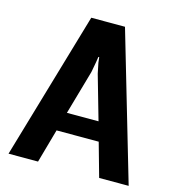

<svg xmlns="http://www.w3.org/2000/svg" viewBox="-105 -790 810 880"><g transform="rotate(15 300.0 -350.0)"><path d="M15 0 220 -700H380L585 0H445L400 -160H200L155 0ZM225 -250H375L315 -460Q314 -462 305 -509L302 -535H298L294 -509Q293 -505 290 -487Q287 -469 285 -460Z"/></g></svg>

Font: Scada
Style: Bold
Weight: 700
Designer: Jovanny Lemonad
Foundry: Jovanny Lemonad
Version: Version 4.100;PS 004.100;hotconv 1.0.88;makeotf.lib2.5.64775